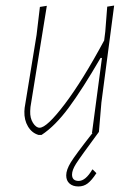

<svg xmlns="http://www.w3.org/2000/svg" viewBox="-20 -476 494 693"><path d="M337 0Q269 92 254.5 115Q240 138 240 154Q240 177 264 177Q289 177 313 136H315L328 149Q311 175 296.5 186Q282 197 263 197Q243 197 231 186.5Q219 176 219 157Q219 137 235.5 110Q252 83 314 4H312L348 -267H343Q278 -155 228.5 -88Q179 -21 130 11H119Q95 4 81 -19.5Q67 -43 68 -74L69 -87L112 -350L124 -451L149 -455L90 -90L89 -75Q88 -50 99 -32.5Q110 -15 123 -15Q149 -15 213.5 -100Q278 -185 356 -330L360 -362L367 -452L392 -456L346 -106Z"/></svg>

Font: Alegreya Sans SC Thin
Style: Italic
Weight: 100
Italic angle: -7°
Designer: Juan Pablo del Peral
Foundry: Huerta Tipografica
Version: Version 2.007